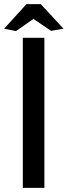

<svg xmlns="http://www.w3.org/2000/svg" viewBox="-23 -910 328 930"><path d="M87.5 0V-727H192V0ZM54.5 -759.5 -3 -771 105 -890H174.5L284.5 -771L224.5 -760.5L139 -818.5Z"/></svg>

Font: Expletus Sans Medium
Style: Regular
Weight: 500
Version: Version 7.500